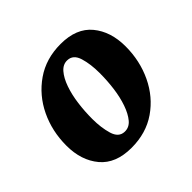

<svg xmlns="http://www.w3.org/2000/svg" viewBox="-120 -560 697 697"><g transform="rotate(-45 228.5 -211.5)"><path d="M187 13Q106 13 65.5 -35.5Q25 -84 25 -160Q25 -234 55 -296.5Q85 -359 140.5 -397.5Q196 -436 271 -436Q352 -436 392 -387.5Q432 -339 432 -263Q432 -189 402 -126Q372 -63 317 -25Q262 13 187 13ZM210 -46Q233 -45 249 -64Q265 -83 276 -114.5Q287 -146 292 -184Q297 -222 297 -261Q297 -307 286.5 -341.5Q276 -376 247 -377Q225 -378 208.5 -359Q192 -340 181 -308.5Q170 -277 165 -239Q160 -201 160 -162Q160 -117 170.5 -82Q181 -47 210 -46Z"/></g></svg>

Font: Rasa
Style: Bold Italic
Weight: 700
Italic angle: -7.10001°
Designer: Anna Giedrys (Yrsa+Rasa design), David Brezina (Yrsa art-direction, Rasa art-direction, design)
Foundry: Rosetta Type Foundry
Version: Version 2.004